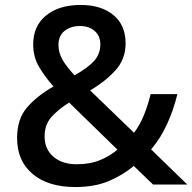

<svg xmlns="http://www.w3.org/2000/svg" viewBox="-20 -745 777 775"><path d="M306 -725Q388 -725 437.5 -684.5Q487 -644 487 -570Q487 -506 446 -461Q405 -416 344 -380L521 -209Q545 -241 561 -280.5Q577 -320 588 -365H696Q681 -303 655 -245.5Q629 -188 590 -142L736 0H598L520 -75Q474 -37 417.5 -13.5Q361 10 284 10Q175 10 112 -42.5Q49 -95 49 -188Q49 -264 88.5 -310.5Q128 -357 196 -396Q162 -434 138 -474.5Q114 -515 114 -566Q114 -640 166 -682.5Q218 -725 306 -725ZM303 -640Q266 -640 241 -620.5Q216 -601 216 -564Q216 -531 233 -502.5Q250 -474 281 -441Q336 -472 360.5 -500Q385 -528 385 -566Q385 -600 362 -620Q339 -640 303 -640ZM259 -331Q213 -302 186.5 -271.5Q160 -241 160 -194Q160 -143 195.5 -112.5Q231 -82 289 -82Q344 -82 384.5 -99Q425 -116 454 -141Z"/></svg>

Font: Noto Sans Bengali Medium
Style: Regular
Weight: 500
Designer: Jelle Bosma - Monotype Design Team
Foundry: Monotype Imaging Inc.
Version: Version 2.003; ttfautohint (v1.8.4.7-5d5b)